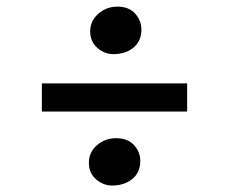

<svg xmlns="http://www.w3.org/2000/svg" viewBox="-20 -612 709 594"><path d="M331 -444.5Q303 -444.5 281 -464Q259 -483.5 259 -514.5Q259 -547.5 284.2 -569.5Q309.5 -591.5 343 -591.5Q379 -591.5 398.2 -569.8Q417.5 -548 417.5 -520.5Q417.5 -485 393 -464.8Q368.5 -444.5 331 -444.5ZM559 -354V-267H109.5V-354ZM255 -108Q255 -141.5 280.2 -163Q305.5 -184.5 339.5 -184.5Q375 -184.5 394.5 -163.2Q414 -142 414 -114.5Q414 -78 389 -58Q364 -38 327 -38Q299.5 -38 277.2 -57.2Q255 -76.5 255 -108Z"/></svg>

Font: Merriweather 48pt ExtraBold
Style: Regular
Weight: 800
Version: Version 2.100